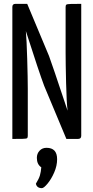

<svg xmlns="http://www.w3.org/2000/svg" viewBox="-20 -720 484 995"><path d="M44 0ZM401 -700V-16Q401 0 384 0H324L209 -275Q183 -344 114 -559Q118 -516 121 -415Q124 -314 124 -259V-16Q124 -7 120.5 -4Q117 -1 97 -0.5Q77 0 44 0V-684Q44 -700 60 -700H121L234 -430Q245 -402 330 -147V-149Q325 -188 322.5 -290.5Q320 -393 320 -448V-684Q320 -693 324 -696Q328 -699 348 -699.5Q368 -700 401 -700ZM221 46Q276 46 276 105Q276 139 261 173.5Q246 208 226.5 231.5Q207 255 197 255Q171 255 166 232Q182 206 187 188.5Q192 171 194 147Q171 132 171 98Q171 76 185 61Q199 46 221 46Z"/></svg>

Font: Yanone Kaffeesatz
Style: Regular
Weight: 400
Designer: Yanone (Cyrillic: Daniel Pouzeot & Huerta Tipografica)
Foundry: Yanone
Version: Version 1.100;PS 001.100;hotconv 1.0.70;makeotf.lib2.5.58329